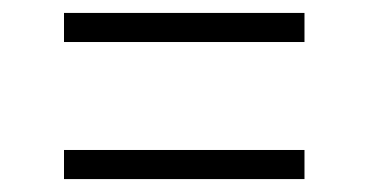

<svg xmlns="http://www.w3.org/2000/svg" viewBox="-20 -506 569 297"><path d="M79 -274H451V-229H79ZM79 -486H451V-441H79Z"/></svg>

Font: Encode Sans Wide
Style: ExtraLight
Weight: 200
Designer: Pablo Impallari, Andres Torresi
Foundry: Pablo Impallari, Andres Torresi
Version: Version 1.000; ttfautohint (v1.00) -l 8 -r 50 -G 200 -x 14 -